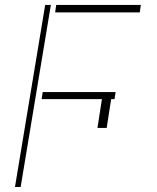

<svg xmlns="http://www.w3.org/2000/svg" viewBox="-20 -747 628 767"><path d="M183.2 -727.3 62.5 0H39.8L160.5 -727.3ZM441.8 -379.3 437.5 -350.9H424L406.2 -235.8H369.3L387.1 -350.9H146.3L150.6 -379.3ZM542.6 -727.3 538.4 -697.4H200.3L204.5 -727.3Z"/></svg>

Font: Inter UI Thin
Style: Italic
Weight: 100
Italic angle: -9.39999°
Designer: Rasmus Andersson
Foundry: rsms
Version: 3.2;8d6f07862